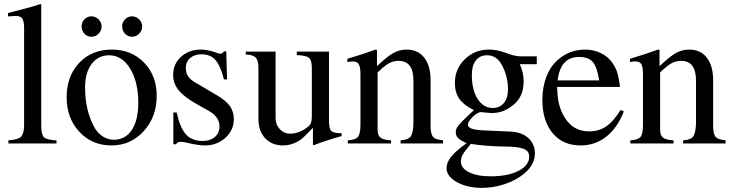

<svg xmlns="http://www.w3.org/2000/svg" viewBox="-20 -703 3591 941"><path d="M21 0V-15.1Q67.4 -18.1 82.3 -32.2Q97.2 -46.4 98.1 -86.9V-564Q98.1 -599.1 89.4 -612.1Q80.6 -625 56.2 -625Q47.4 -625 24.9 -623H19V-639.2Q124 -665 178.2 -683.1L182.1 -681.2V-84Q182.6 -42 196 -29.8Q209.5 -17.6 256.8 -15.1V0Z M527.8 -460Q624 -460 686 -396.2Q748 -332.5 748 -233.9Q748 -129.9 684.3 -60.1Q620.6 9.8 525.9 9.8Q431.2 9.8 368.9 -57.1Q306.6 -124 306.6 -226.1Q306.6 -329.6 368.2 -394.8Q429.7 -460 527.8 -460ZM514.6 -432.1Q460.9 -432.1 429 -389.4Q397 -346.7 397 -274.9Q397 -163.6 440.9 -82Q456.5 -52.2 482.4 -35.2Q508.3 -18.1 537.6 -18.1Q594.2 -18.1 626 -65.9Q657.7 -113.8 657.7 -199.2Q657.7 -302.2 617.7 -367.2Q577.6 -432.1 514.6 -432.1ZM427.7 -623Q447.8 -623 462.9 -608.2Q478 -593.3 478 -573.2Q478 -552.7 463.1 -537.8Q448.2 -522.9 427.7 -522.9Q407.7 -522.9 393.8 -537.8Q379.9 -552.7 379.9 -574.2Q379.9 -593.8 394 -608.4Q408.2 -623 427.7 -623ZM627 -623Q647 -623 661.9 -608.2Q676.8 -593.3 676.8 -573.2Q676.8 -552.7 661.9 -537.8Q647 -522.9 627 -522.9Q606.9 -522.9 592.8 -537.8Q578.6 -552.7 578.6 -574.2Q578.6 -593.8 593 -608.4Q607.4 -623 627 -623Z M1092.8 -314H1077.6Q1060.5 -381.3 1035.6 -409.2Q1010.7 -437 967.8 -437Q933.1 -437 911.9 -418.5Q890.6 -399.9 890.6 -369.1Q890.6 -325.7 933.6 -300.8L1042 -236.8Q1087.9 -210 1106.9 -182.9Q1126 -155.8 1126 -118.2Q1126 -65.4 1084.7 -27.8Q1043.5 9.8 984.9 9.8Q956.5 9.8 911.6 0Q880.9 -7.8 865.7 -7.8Q856.4 -7.8 852.1 -5.6Q847.7 -3.4 842.8 3.9H829.6V-151.9H845.7Q862.8 -75.7 891.8 -43.9Q920.9 -12.2 972.7 -12.2Q1010.7 -12.2 1033.2 -31.7Q1055.7 -51.3 1055.7 -84Q1055.7 -129.9 1003.9 -159.2L945.8 -191.9Q882.3 -227.5 855.5 -260.7Q828.6 -293.9 828.6 -335.9Q828.6 -389.6 867.2 -424.8Q905.8 -460 964.8 -460Q996.1 -460 1034.7 -446.8Q1050.3 -439.9 1062 -439.9Q1069.3 -439.9 1077.6 -451.2H1088.9Z M1654.3 -49.8V-36.1Q1572.8 -13.2 1517.6 8.8L1513.7 6.8V-76.2L1470.7 -33.2Q1450.7 -13.2 1423.1 -1.7Q1395.5 9.8 1367.7 9.8Q1312.5 9.8 1279.5 -25.6Q1246.6 -61 1246.6 -120.1V-372.1Q1246.1 -407.7 1232.9 -421.1Q1219.7 -434.6 1184.6 -436V-450.2H1330.6V-124Q1330.6 -92.3 1351.3 -70.1Q1372.1 -47.9 1401.4 -47.9Q1447.8 -47.9 1489.7 -82Q1500.5 -90.3 1504.4 -102.1Q1508.3 -113.8 1508.3 -134.8V-370.1Q1508.3 -407.7 1494.6 -419.4Q1481 -431.2 1434.6 -433.1V-450.2H1592.3V-106.9Q1593.3 -71.8 1603 -61.5Q1612.8 -51.3 1649.4 -49.8Z M1684.6 0V-15.1Q1722.2 -17.6 1734.1 -31.7Q1746.1 -45.9 1746.6 -89.8V-337.9Q1746.6 -374.5 1738.5 -388.2Q1730.5 -401.9 1709.5 -401.9Q1690.4 -401.9 1682.6 -397.9V-415Q1759.8 -437.5 1820.3 -460L1827.6 -458V-378.9Q1878.4 -426.8 1908.2 -443.4Q1938 -460 1972.7 -460Q2028.3 -460 2059.3 -420.4Q2090.3 -380.9 2090.3 -310.1V-81.1Q2091.3 -44.4 2103 -31.5Q2114.7 -18.6 2151.4 -15.1V0H1943.4V-15.1Q1980 -17.6 1992.4 -33.9Q2004.9 -50.3 2006.3 -99.1V-308.1Q2006.3 -404.8 1933.6 -404.8Q1908.2 -404.8 1886.7 -393.1Q1865.2 -381.3 1830.6 -348.1V-66.9Q1830.6 -39.6 1845 -28.3Q1859.4 -17.1 1896.5 -15.1V0Z M2610.8 -388.2H2527.8Q2546.4 -346.2 2546.4 -304.2Q2546.4 -231 2498.5 -190.9Q2450.2 -148.9 2390.6 -148.9Q2389.6 -148.9 2383.5 -149.4Q2377.4 -149.9 2363 -151.1Q2348.6 -152.3 2333.5 -153.8Q2313.5 -147.9 2293.5 -127Q2273.4 -106 2273.4 -90.8Q2273.4 -66.9 2351.6 -64L2480.5 -58.1Q2536.1 -56.2 2568.8 -26.9Q2601.6 2.4 2601.6 48.8Q2601.6 105.5 2546.4 149.9Q2507.3 181.6 2452.6 199.7Q2397.9 217.8 2341.8 217.8Q2270 217.8 2219.2 189.5Q2168.5 161.1 2168.5 121.1Q2168.5 93.3 2190.7 65.4Q2212.9 37.6 2266.6 -1Q2235.4 -16.1 2224.6 -26.9Q2213.9 -37.6 2213.9 -54.2Q2213.9 -66.9 2219.5 -77.1Q2225.1 -87.4 2240.7 -104Q2242.7 -106.4 2276.9 -139.2L2302.7 -163.1Q2252.4 -188 2231 -218.8Q2209.5 -249.5 2209.5 -296.9Q2209.5 -365.7 2258.1 -412.8Q2306.6 -460 2376.5 -460Q2415 -460 2456.5 -444.8L2478.5 -437Q2508.8 -426.8 2533.7 -426.8H2610.8ZM2287.6 2Q2257.3 38.1 2248 54.4Q2238.8 70.8 2238.8 87.9Q2238.8 121.1 2278.6 141.1Q2318.4 161.1 2384.8 161.1Q2469.2 161.1 2521.5 134.3Q2573.7 107.4 2573.7 64Q2573.7 37.1 2545.9 26.1Q2518.1 15.1 2449.7 15.1Q2413.1 15.1 2363 11Q2313 6.8 2287.6 2ZM2292.5 -337.9V-335Q2292.5 -262.7 2320.8 -218.3Q2349.1 -173.8 2395.5 -173.8Q2429.7 -173.8 2449.7 -198.5Q2469.7 -223.1 2469.7 -265.1Q2469.7 -329.1 2439.5 -384.8Q2414.1 -432.1 2366.7 -432.1Q2332 -432.1 2312.3 -407Q2292.5 -381.8 2292.5 -337.9Z M3021.5 -164.1 3037.6 -157.2Q3005.9 -76.2 2951.4 -33.2Q2897 9.8 2825.2 9.8Q2738.8 9.8 2688.5 -50.3Q2638.2 -110.4 2638.2 -213.9Q2638.2 -275.4 2657.7 -326.4Q2677.2 -377.4 2712.4 -408.2Q2770 -460 2847.7 -460Q2886.2 -460 2919.7 -445.1Q2953.1 -430.2 2975.6 -402.8Q2994.6 -378.4 3003.7 -351.8Q3012.7 -325.2 3018.6 -276.9H2710.4Q2711.9 -231 2717.8 -202.4Q2723.6 -173.8 2737.3 -145Q2780.8 -59.1 2866.2 -59.1Q2914.6 -59.1 2950.2 -83Q2985.8 -106.9 3021.5 -164.1ZM2712.4 -309.1H2916.5Q2906.7 -374 2885.5 -398.9Q2864.3 -423.8 2818.4 -423.8Q2772.5 -423.8 2746.6 -396Q2720.7 -368.2 2712.4 -309.1Z M3069.3 0V-15.1Q3106.9 -17.6 3118.9 -31.7Q3130.9 -45.9 3131.3 -89.8V-337.9Q3131.3 -374.5 3123.3 -388.2Q3115.2 -401.9 3094.2 -401.9Q3075.2 -401.9 3067.4 -397.9V-415Q3144.5 -437.5 3205.1 -460L3212.4 -458V-378.9Q3263.2 -426.8 3293 -443.4Q3322.8 -460 3357.4 -460Q3413.1 -460 3444.1 -420.4Q3475.1 -380.9 3475.1 -310.1V-81.1Q3476.1 -44.4 3487.8 -31.5Q3499.5 -18.6 3536.1 -15.1V0H3328.1V-15.1Q3364.7 -17.6 3377.2 -33.9Q3389.6 -50.3 3391.1 -99.1V-308.1Q3391.1 -404.8 3318.4 -404.8Q3293 -404.8 3271.5 -393.1Q3250 -381.3 3215.3 -348.1V-66.9Q3215.3 -39.6 3229.7 -28.3Q3244.1 -17.1 3281.2 -15.1V0Z"/></svg>

Font: Accordance
Style: Regular
Weight: 400
Version: Version 1.1 (build May 11, 2018) Miklal Software Solutions, 